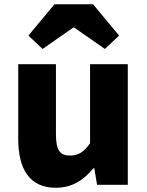

<svg xmlns="http://www.w3.org/2000/svg" viewBox="-20 -872 694 906"><path d="M243 14C321 14 374 -22 421 -78H425L438 0H583V-569H405V-196C375 -154 350 -138 310 -138C265 -138 244 -160 244 -239V-569H66V-217C66 -75 119 14 243 14ZM114 -704 181 -641 326 -742H330L475 -641L542 -704L419 -852H237Z"/></svg>

Font: Noto Sans CJK KR Black
Style: Regular
Weight: 900
Designer: Ryoko NISHIZUKA (kana & ideographs); Paul D. Hunt (Latin, Greek & Cyrillic); Wenlong ZHANG (bopomofo); Sandoll Communica
Foundry: Adobe Systems Incorporated
Version: Version 1.004;PS 1.004;hotconv 1.0.82;makeotf.lib2.5.63406